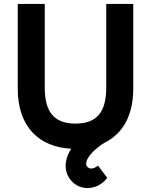

<svg xmlns="http://www.w3.org/2000/svg" viewBox="-20 -740 766 974"><path d="M424 214C462.5 214 500 194.5 524 162L477 100C465 110 453 115 443 115C428.5 115 417 104 417 90C417 69.5 438 39.5 472 11.5C484 1 497 -8 510.5 -16C601 -60.5 656 -152 656 -290V-720H519V-296C519 -171 471 -113 363 -113C255 -113 207 -171 207 -296V-720H70V-290C70 -95.5 179 6 341 14.5C338.5 18.5 336 23 333.5 27.5C320 52 313 76.5 313 101C313 160.5 359.5 214 424 214Z"/></svg>

Font: Vela Sans ExtBd
Style: Regular
Weight: 800
Designer: Principal design: Mikhail Sharanda - project Manrope.
Design modification: Ravid Balaliev
Foundry: Mikhail Sharanda
Version: Version 1.001